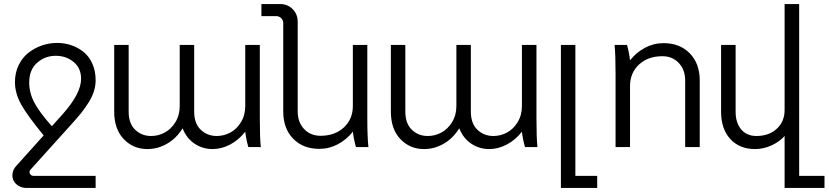

<svg xmlns="http://www.w3.org/2000/svg" viewBox="-20 -720 4057 940"><path d="M109.9 200.2Q87.9 200.2 70.8 189.7Q53.7 179.2 46.1 163.6Q38.6 147.9 41.5 128.4Q44.4 108.9 59.1 92.8L193.8 -57.1Q112.3 -156.2 82.8 -210.2Q53.2 -264.2 53.2 -317.9Q53.2 -363.3 71 -400.4Q88.9 -437.5 118.4 -460.9Q147.9 -484.4 184.3 -497.1Q220.7 -509.8 259.8 -509.8Q296.9 -509.8 330.1 -498.3Q363.3 -486.8 389.9 -465.1Q416.5 -443.4 432.4 -407.7Q448.2 -372.1 448.2 -327.1Q448.2 -299.8 439.7 -272.9Q431.2 -246.1 414.1 -218.8Q397 -191.4 378.7 -168.5Q360.4 -145.5 333 -115.2L129.9 109.9Q121.1 119.6 126.5 130.4Q131.8 141.1 145 141.1H448.2V200.2ZM252.9 -446.8Q200.2 -446.8 161.6 -412.6Q123 -378.4 123 -315.9Q123 -265.1 148.2 -217.5Q173.3 -169.9 233.9 -102.1L286.1 -160.2Q377 -262.2 377 -334Q377 -386.7 340.3 -416.7Q303.7 -446.8 252.9 -446.8Z M859.9 -201.2V-500H930.7V-173.8Q930.7 -115.7 962.6 -85Q994.6 -54.2 1041 -54.2Q1075.7 -54.2 1106.9 -70.6Q1138.2 -86.9 1159.4 -121.3Q1180.7 -155.8 1180.7 -201.2V-500H1252V-140.1Q1252 -44.9 1256.8 0H1195.8Q1184.6 -40 1180.7 -75.2Q1147.9 -33.7 1106 -12Q1064 9.8 1021 9.8Q972.2 9.8 932.6 -16.6Q893.1 -43 874 -91.8Q842.8 -42 797.4 -16.1Q752 9.8 701.7 9.8Q632.3 9.8 585.7 -39.1Q539.1 -87.9 539.1 -173.8V-500H609.9V-173.8Q609.9 -115.7 641.6 -85Q673.3 -54.2 719.7 -54.2Q754.4 -54.2 785.6 -70.6Q816.9 -86.9 838.4 -121.3Q859.9 -155.8 859.9 -201.2Z M1783.7 0H1722.7Q1711.4 -40 1707.5 -75.2Q1676.8 -36.6 1634.3 -13.9Q1591.8 8.8 1543.5 8.8Q1463.4 8.8 1415 -41.3Q1366.7 -91.3 1366.7 -173.8V-606Q1366.7 -621.1 1356.7 -631.1Q1346.7 -641.1 1331.5 -641.1H1259.8V-700.2H1351.6Q1388.2 -700.2 1412.8 -675.3Q1437.5 -650.4 1437.5 -613.8V-173.8Q1437.5 -121.6 1468.8 -88.4Q1500 -55.2 1549.3 -55.2Q1619.1 -55.2 1663.3 -95.9Q1707.5 -136.7 1707.5 -201.2V-500H1778.3V-140.1Q1778.3 -49.8 1783.7 0Z M2214.4 -201.2V-500H2285.2V-173.8Q2285.2 -115.7 2317.1 -85Q2349.1 -54.2 2395.5 -54.2Q2430.2 -54.2 2461.4 -70.6Q2492.7 -86.9 2513.9 -121.3Q2535.2 -155.8 2535.2 -201.2V-500H2606.4V-140.1Q2606.4 -44.9 2611.3 0H2550.3Q2539.1 -40 2535.2 -75.2Q2502.4 -33.7 2460.4 -12Q2418.5 9.8 2375.5 9.8Q2326.7 9.8 2287.1 -16.6Q2247.6 -43 2228.5 -91.8Q2197.3 -42 2151.9 -16.1Q2106.4 9.8 2056.2 9.8Q1986.8 9.8 1940.2 -39.1Q1893.6 -87.9 1893.6 -173.8V-500H1964.4V-173.8Q1964.4 -115.7 1996.1 -85Q2027.8 -54.2 2074.2 -54.2Q2108.9 -54.2 2140.1 -70.6Q2171.4 -86.9 2192.9 -121.3Q2214.4 -155.8 2214.4 -201.2Z M2726.1 200.2V-500H2796.9V141.1H2903.8V200.2Z M2988.8 -500H3049.8Q3060.1 -462.9 3064.5 -424.8Q3095.2 -463.4 3137.7 -486.1Q3180.2 -508.8 3228.5 -508.8Q3308.6 -508.8 3357.2 -458.7Q3405.8 -408.7 3405.8 -326.2V0H3334.5V-326.2Q3334.5 -378.4 3303.2 -411.6Q3272 -444.8 3222.7 -444.8Q3152.8 -444.8 3108.6 -404.1Q3064.5 -363.3 3064.5 -298.8V0H2993.7V-359.9Q2993.7 -455.1 2988.8 -500Z M3892.6 -700.2V141.1H4016.6V200.2H3821.3V-54.2Q3794.9 -24.9 3756.1 -7.6Q3717.3 9.8 3677.2 9.8Q3600.1 9.8 3555.2 -39.6Q3510.3 -88.9 3510.3 -172.9V-500H3581.5V-172.9Q3581.5 -118.2 3608.9 -86.2Q3636.2 -54.2 3683.6 -54.2Q3744.6 -54.2 3783 -89.6Q3821.3 -125 3821.3 -181.2V-700.2Z"/></svg>

Font: LT Superior
Style: Regular
Weight: 400
Designer: Daniel Lyons
Foundry: LyonsType
Version: Version 1.000